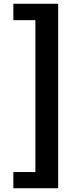

<svg xmlns="http://www.w3.org/2000/svg" viewBox="-20 -827 429 1020"><path d="M51 173V87H168V-720H51V-807H289V173Z"/></svg>

Font: Noto Sans KR ExtraBold
Style: Regular
Weight: 800
Designer: Ryoko NISHIZUKA  (kana, bopomofo & ideographs); Paul D. Hunt (Latin, Greek & Cyrillic); Sandoll Communications , Soo-you
Foundry: Adobe
Version: Version 2.004-H2;hotconv 1.0.118;makeotfexe 2.5.65603